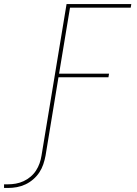

<svg xmlns="http://www.w3.org/2000/svg" viewBox="-156 -755 676 949"><path d="M-136 174V156H-116Q-97 156 -77.5 152.5Q-58 149 -39.5 140.5Q-21 132 -5 118.5Q11 105 22 88Q33 71 39.5 52.5Q46 34 49 15L173 -735H493L490 -717H190L136 -391H383L380 -373H133L69 15Q65 36 58 57Q51 78 38.5 97Q26 116 8 131.5Q-10 147 -30.5 156.5Q-51 166 -72.5 170Q-94 174 -116 174Z"/></svg>

Font: Iosevka SS04 Thin
Style: Italic
Weight: 100
Italic angle: -9°
Monospace: yes
Designer: Belleve Invis
Foundry: Belleve Invis
Version: Version 19.0.0; ttfautohint (v1.8.4)